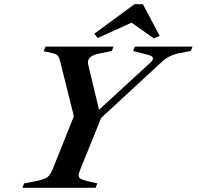

<svg xmlns="http://www.w3.org/2000/svg" viewBox="-20 -895 938 915"><path d="M898 -673 889 -652 832 -641Q784 -631 751 -600L462 -333L364 -91Q355 -70 355 -59Q355 -48 364 -43Q373 -38 396 -32L444 -21L435 0H87L95 -21L152 -32Q191 -40 205 -50Q219 -60 232 -91L332 -341L264 -613Q260 -625 253 -631.5Q246 -638 233 -641L188 -651L197 -673H521L513 -652L458 -641Q427 -635 413 -624.5Q399 -614 399 -598Q399 -594 401 -584L452 -372L695 -595Q709 -607 709 -617Q709 -627 688 -633L614 -652L623 -673ZM429 -734 621 -875H661L741 -724L713 -712L607 -787L446 -714Z"/></svg>

Font: Ibarra Real Nova SemiBold
Style: Italic
Weight: 600
Italic angle: -22°
Designer: Jose Maria Ribagorda & Octavio Pardo
Foundry: Octavio Pardo
Version: Version 1.014